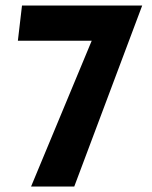

<svg xmlns="http://www.w3.org/2000/svg" viewBox="-20 -678 551 698"><path d="M250 0H93L328 -565L404 -530H45L60 -658H497Z"/></svg>

Font: Ysabeau Infant ExtraBold
Style: Regular
Weight: 800
Designer: Christian Thalmann (Catharsis Fonts)
Version: Version 2.001;gftools[0.9.30]; featfreeze: ss01,ss02,lnum